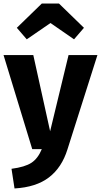

<svg xmlns="http://www.w3.org/2000/svg" viewBox="-26 -842 570 1084"><path d="M125 -620 69 -685 210 -822H307L448 -685L392 -620L259 -712ZM524 -531 355 1Q323 104 250.5 159.5Q178 215 56 222L39 111Q115 101 151.5 77Q188 53 210 0H156L-6 -531H162L257 -101L361 -531Z"/></svg>

Font: Fira Sans
Style: Bold
Weight: 700
Designer: bBox Type GmbH & Carrois Corporate GbR & Edenspiekermann AG
Foundry: bBox Type GmbH & Carrois Corporate GbR & Edenspiekermann AG
Version: Version 4.301;PS 004.301;hotconv 1.0.88;makeotf.lib2.5.64775